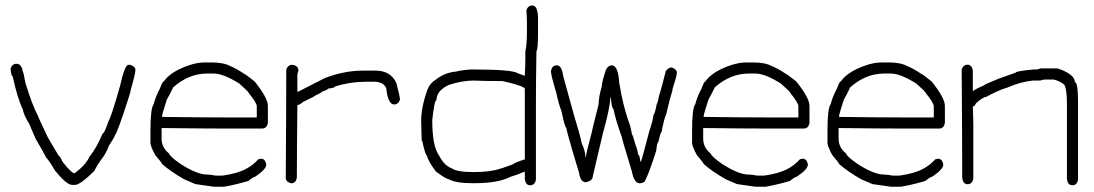

<svg xmlns="http://www.w3.org/2000/svg" viewBox="-20 -692 4040 709"><path d="M40.5 -456.5Q60.1 -456.5 64 -427.2Q66.9 -427.2 73.7 -386.2Q98.6 -304.7 120.6 -263.2Q120.6 -260.3 151.9 -194.8Q153.3 -188.5 196.8 -116.7Q202.6 -114.7 210.4 -95.2Q244.1 -52.2 255.4 -52.2Q296.4 -82.5 310.1 -112.8Q335.9 -144.5 358.9 -198.7Q365.2 -198.7 380.4 -243.7Q390.1 -258.3 423.3 -374.5Q440.4 -452.6 454.6 -452.6H460.4Q480 -446.8 480 -433.1Q480 -419.9 462.4 -358.9Q462.4 -352.5 452.6 -323.7Q415.5 -207.5 403.8 -190.9Q403.8 -187.5 382.3 -153.8Q370.6 -122.6 351.1 -99.1Q340.3 -84.5 327.6 -60.1Q280.3 -13.2 259.3 -9.3H245.6Q226.6 -9.3 183.1 -62Q162.1 -98.6 149.9 -110.8Q149.9 -113.3 110.8 -181.2L87.4 -235.8Q68.4 -265.1 64 -288.6Q44.4 -328.6 26.9 -409.7Q21.5 -409.7 19 -439Q25.4 -456.5 40.5 -456.5Z M734.9 -461.4H762.2Q805.7 -461.4 830.6 -447.8Q850.1 -440.4 883.3 -418.5Q886.2 -418.5 920.4 -391.1Q969.2 -330.1 969.2 -301.3V-238.8Q965.8 -217.3 947.8 -217.3H820.8Q734.4 -217.3 576.7 -219.2V-180.2Q576.7 -147 604 -125.5Q607.9 -113.3 647 -86.4Q707.5 -47.4 744.6 -47.4Q758.8 -47.4 775.9 -43.5H801.3Q857.9 -51.3 889.2 -68.8Q913.1 -81.1 934.1 -104L943.8 -106Q959.5 -106 963.4 -84.5Q963.4 -66.9 922.4 -39.6Q913.6 -37.6 897 -23.9Q852.1 -10.3 807.1 -2.4H770L701.7 -12.2L660.6 -29.8Q611.3 -57.6 578.6 -86.4Q578.6 -89.8 553.2 -119.6Q535.6 -151.9 535.6 -164.6V-209.5Q535.6 -292.5 547.4 -307.1Q553.2 -332 570.8 -365.7Q580.1 -391.1 584.5 -391.1Q609.9 -427.2 674.3 -449.7Q707.5 -461.4 734.9 -461.4ZM578.6 -264.2V-260.3Q731 -258.3 816.9 -258.3H928.2V-299.3Q928.2 -312 898.9 -348.1Q898.9 -352.5 863.8 -383.3Q804.7 -420.4 770 -420.4H744.6Q677.2 -420.4 619.6 -369.6Q604 -336.9 596.2 -324.7Q578.6 -270 578.6 -264.2Z M1058.6 -452.6H1060.5Q1082 -449.2 1082 -431.2L1078.1 -417.5V-353H1080.1L1179.7 -403.8Q1251 -431.2 1320.3 -431.2H1367.2Q1421.9 -431.2 1443.4 -386.2Q1457 -335.9 1457 -323.7Q1450.7 -306.2 1435.5 -306.2Q1412.6 -306.2 1406.2 -366.7Q1395.5 -390.1 1361.3 -390.1H1330.1Q1272.9 -390.1 1216.8 -372.6Q1216.8 -367.7 1191.4 -364.7Q1191.4 -360.8 1168 -353Q1168 -349.6 1144.5 -339.4Q1144 -336.9 1099.6 -315.9Q1085.9 -304.2 1078.1 -304.2Q1076.2 -121.1 1076.2 -36.6Q1072.8 -15.1 1054.7 -15.1Q1035.2 -21 1035.2 -34.7Q1037.1 -302.2 1037.1 -435.1Q1043.5 -452.6 1058.6 -452.6Z M1945.3 -671.9Q1966.8 -671.9 1966.8 -621.1V-580.1Q1966.8 -503.9 1960.9 -503.9Q1959 -384.3 1959 -324.2V-29.3Q1955.6 -7.8 1937.5 -7.8Q1921.9 -7.8 1918 -29.3V-58.6Q1892.1 -46.9 1865.2 -39.1Q1819.3 -15.6 1734.4 -15.6H1720.7Q1662.1 -15.6 1634.8 -31.2Q1626.5 -31.2 1589.8 -58.6Q1560.1 -97.7 1556.6 -117.2Q1550.8 -118.2 1539.1 -171.9Q1537.1 -171.9 1537.1 -173.8Q1535.2 -231 1535.2 -246.1Q1535.2 -296.4 1558.6 -361.3Q1567.4 -384.8 1589.8 -398.4Q1623 -424.3 1664.1 -427.7Q1687 -433.6 1720.7 -435.5Q1872.6 -435.5 1890.6 -421.9L1918 -412.1V-414.1Q1919.9 -450.2 1919.9 -474.6V-502Q1925.8 -526.9 1925.8 -578.1V-607.4Q1925.8 -627 1923.8 -654.3Q1930.2 -671.9 1945.3 -671.9ZM1576.2 -248Q1576.2 -151.9 1601.6 -117.2Q1621.1 -79.6 1648.4 -70.3Q1668 -56.6 1728.5 -56.6Q1790 -56.6 1824.2 -68.4Q1828.1 -68.4 1871.1 -84Q1887.2 -94.2 1918 -103.5V-365.2Q1908.2 -376.5 1835.9 -392.6Q1771 -392.6 1728.5 -394.5Q1688 -394.5 1638.7 -378.9Q1591.8 -357.9 1591.8 -322.3Q1584 -322.3 1576.2 -248Z M2036.1 -450.7Q2054.7 -450.7 2059.6 -411.6L2100.6 -263.2Q2122.1 -194.3 2127.9 -163.6Q2141.6 -134.8 2141.6 -112.8H2143.6Q2143.6 -123 2165 -202.6Q2165 -206.5 2190.4 -306.2Q2190.4 -332.5 2202.1 -372.6Q2202.1 -388.2 2217.8 -435.1Q2226.1 -450.7 2239.3 -450.7Q2262.7 -450.7 2266.6 -386.2Q2280.3 -304.2 2299.8 -247.6Q2308.1 -228.5 2313.5 -196.8Q2317.4 -191.9 2327.1 -155.8Q2332 -146.5 2336.9 -120.6Q2341.8 -120.6 2344.7 -95.2H2346.7Q2352.5 -109.9 2377.9 -208.5Q2389.6 -241.2 2393.6 -269Q2397.9 -270.5 2405.3 -308.1Q2408.2 -309.6 2415 -343.3Q2420.9 -358.9 2438.5 -429.2Q2448.7 -442.9 2460 -442.9Q2479.5 -437 2479.5 -423.3Q2479.5 -412.6 2463.9 -364.7Q2463.9 -358.9 2452.1 -319.8L2440.4 -271Q2432.6 -255.4 2422.9 -204.6Q2419.4 -204.6 2411.1 -167.5Q2406.7 -167.5 2403.3 -136.2Q2379.9 -60.5 2362.3 -24.9Q2362.3 -19 2344.7 -15.1H2342.8Q2321.8 -15.1 2313.5 -58.1Q2276.4 -180.2 2276.4 -185.1Q2252.9 -250.5 2245.1 -290.5Q2239.3 -290.5 2235.4 -331.5H2233.4Q2233.4 -295.9 2206.1 -198.7L2168.9 -40.5Q2168.9 -24.9 2143.6 -19Q2123 -19 2118.2 -54.2L2094.7 -132.3Q2071.3 -212.9 2071.3 -220.2Q2065.9 -220.2 2053.7 -280.8Q2043.9 -304.2 2034.2 -349.1Q2014.6 -414.6 2014.6 -427.2V-429.2Q2018.1 -450.7 2036.1 -450.7Z M2734.9 -461.4H2762.2Q2805.7 -461.4 2830.6 -447.8Q2850.1 -440.4 2883.3 -418.5Q2886.2 -418.5 2920.4 -391.1Q2969.2 -330.1 2969.2 -301.3V-238.8Q2965.8 -217.3 2947.8 -217.3H2820.8Q2734.4 -217.3 2576.7 -219.2V-180.2Q2576.7 -147 2604 -125.5Q2607.9 -113.3 2647 -86.4Q2707.5 -47.4 2744.6 -47.4Q2758.8 -47.4 2775.9 -43.5H2801.3Q2857.9 -51.3 2889.2 -68.8Q2913.1 -81.1 2934.1 -104L2943.8 -106Q2959.5 -106 2963.4 -84.5Q2963.4 -66.9 2922.4 -39.6Q2913.6 -37.6 2897 -23.9Q2852.1 -10.3 2807.1 -2.4H2770L2701.7 -12.2L2660.6 -29.8Q2611.3 -57.6 2578.6 -86.4Q2578.6 -89.8 2553.2 -119.6Q2535.6 -151.9 2535.6 -164.6V-209.5Q2535.6 -292.5 2547.4 -307.1Q2553.2 -332 2570.8 -365.7Q2580.1 -391.1 2584.5 -391.1Q2609.9 -427.2 2674.3 -449.7Q2707.5 -461.4 2734.9 -461.4ZM2578.6 -264.2V-260.3Q2731 -258.3 2816.9 -258.3H2928.2V-299.3Q2928.2 -312 2898.9 -348.1Q2898.9 -352.5 2863.8 -383.3Q2804.7 -420.4 2770 -420.4H2744.6Q2677.2 -420.4 2619.6 -369.6Q2604 -336.9 2596.2 -324.7Q2578.6 -270 2578.6 -264.2Z M3234.9 -461.4H3262.2Q3305.7 -461.4 3330.6 -447.8Q3350.1 -440.4 3383.3 -418.5Q3386.2 -418.5 3420.4 -391.1Q3469.2 -330.1 3469.2 -301.3V-238.8Q3465.8 -217.3 3447.8 -217.3H3320.8Q3234.4 -217.3 3076.7 -219.2V-180.2Q3076.7 -147 3104 -125.5Q3107.9 -113.3 3147 -86.4Q3207.5 -47.4 3244.6 -47.4Q3258.8 -47.4 3275.9 -43.5H3301.3Q3357.9 -51.3 3389.2 -68.8Q3413.1 -81.1 3434.1 -104L3443.8 -106Q3459.5 -106 3463.4 -84.5Q3463.4 -66.9 3422.4 -39.6Q3413.6 -37.6 3397 -23.9Q3352.1 -10.3 3307.1 -2.4H3270L3201.7 -12.2L3160.6 -29.8Q3111.3 -57.6 3078.6 -86.4Q3078.6 -89.8 3053.2 -119.6Q3035.6 -151.9 3035.6 -164.6V-209.5Q3035.6 -292.5 3047.4 -307.1Q3053.2 -332 3070.8 -365.7Q3080.1 -391.1 3084.5 -391.1Q3109.9 -427.2 3174.3 -449.7Q3207.5 -461.4 3234.9 -461.4ZM3078.6 -264.2V-260.3Q3231 -258.3 3316.9 -258.3H3428.2V-299.3Q3428.2 -312 3398.9 -348.1Q3398.9 -352.5 3363.8 -383.3Q3304.7 -420.4 3270 -420.4H3244.6Q3177.2 -420.4 3119.6 -369.6Q3104 -336.9 3096.2 -324.7Q3078.6 -270 3078.6 -264.2Z M3552.7 -453.1Q3568.4 -453.1 3572.3 -431.6V-355.5Q3582.5 -363.3 3613.3 -377Q3613.3 -379.4 3669.9 -402.3L3730.5 -423.8Q3730.5 -429.2 3796.9 -435.5H3808.6Q3822.3 -439.5 3824.2 -439.5H3884.8Q3949.2 -418 3949.2 -388.7Q3960.9 -388.7 3960.9 -310.5V-29.3Q3957.5 -7.8 3939.5 -7.8Q3923.8 -7.8 3919.9 -29.3V-306.6Q3919.9 -363.8 3910.2 -378.9Q3894.5 -392.6 3871.1 -398.4H3835.9Q3834 -398.4 3820.3 -394.5H3794.9Q3750.5 -390.6 3701.2 -369.1Q3667.5 -359.4 3621.1 -334Q3610.4 -334 3584 -310.5Q3579.1 -298.8 3572.3 -298.8Q3574.2 -249.5 3574.2 -226.6V-33.2Q3570.8 -11.7 3552.7 -11.7Q3536.6 -11.7 3533.2 -35.2Q3533.2 -166.5 3531.2 -435.5Q3537.6 -453.1 3552.7 -453.1Z"/></svg>

Font: CEF Fonts CJK Mono
Style: Regular
Weight: 400
Designer: PartyBoss (派对大魔王)
Version: Release 2.25